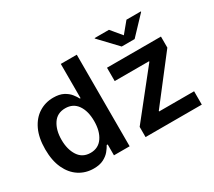

<svg xmlns="http://www.w3.org/2000/svg" viewBox="-141 -1038 1473 1321"><g transform="rotate(-30 595.0 -377.5)"><path d="M268.6 9.8Q204.1 9.8 153.1 -23.2Q102.1 -56.2 72.8 -119.1Q43.5 -182.1 43.5 -272Q43.5 -362.8 73.2 -425.5Q103 -488.3 154.1 -520.5Q205.1 -552.7 268.1 -552.7Q316.9 -552.7 347.9 -536.4Q378.9 -520 397 -497.3Q415 -474.6 424.8 -455.6H430.2V-727.5H557.1V0H432.6V-86.4H424.8Q414.6 -66.9 396 -44.4Q377.4 -22 346.4 -6.1Q315.4 9.8 268.6 9.8ZM303.2 -94.7Q365.2 -94.7 398.9 -143.8Q432.6 -192.9 432.6 -272.5Q432.6 -352.1 399.2 -400.1Q365.7 -448.2 303.2 -448.2Q238.8 -448.2 206.1 -398.4Q173.3 -348.6 173.3 -272.5Q173.3 -195.8 206.3 -145.3Q239.3 -94.7 303.2 -94.7ZM683.6 0V-81.1L965.3 -435.5V-439.9H692.4V-545.9H1121.1V-458L852.5 -110.4V-106H1130.4V0ZM834.5 -765.1 904.3 -681.2 973.6 -765.1H1087.9V-761.2L955.6 -621.6H853L720.7 -761.2V-765.1Z"/></g></svg>

Font: Inter-SemiBold
Style: Regular
Weight: 600
Designer: Rasmus Andersson
Foundry: rsms
Version: Version 4.000;git-a52131595